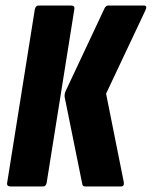

<svg xmlns="http://www.w3.org/2000/svg" viewBox="-20 -675 549 695"><path d="M289 0Q279 0 278 -8L214 -324Q213 -334 217 -344L358 -644Q363 -655 372 -655H501Q514 -655 507 -639L364 -336L428 -16Q431 0 417 0ZM19 0Q3 0 6 -14L106 -641Q109 -655 120 -655H237Q252 -655 249 -641L149 -14Q147 0 135 0Z"/></svg>

Font: Sofia Sans Extra Condensed Black
Style: Italic
Weight: 900
Italic angle: -9°
Version: Version 4.100